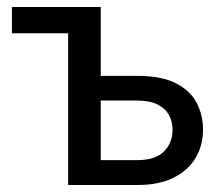

<svg xmlns="http://www.w3.org/2000/svg" viewBox="-20 -528 626 548"><path d="M372.5 0H174.5V-433H14V-508H267.5V-311.5H371Q441.5 -311.5 482.8 -290Q524 -268.5 541.8 -233.5Q559.5 -198.5 559.5 -158.5Q559.5 -112.5 537.8 -76.5Q516 -40.5 474.2 -20.2Q432.5 0 372.5 0ZM372.5 -71Q423 -71 447.8 -95.5Q472.5 -120 472.5 -157.5Q472.5 -180.5 462.5 -199.2Q452.5 -218 430.2 -229.5Q408 -241 371 -241H267.5V-71Z"/></svg>

Font: Verano Sans Medium
Style: Regular
Weight: 500
Designer: Lukasz Dziedzic with Adam Twardoch and Botio Nikoltchev
Foundry: tyPoland Lukasz Dziedzic
Version: Version 3.001;December 28, 2019;FontCreator 12.0.0.2547 64-b